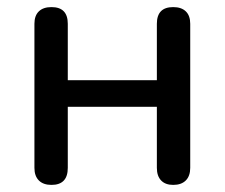

<svg xmlns="http://www.w3.org/2000/svg" viewBox="-20 -514 633 541"><path d="M77 -41V-447Q77 -470 89.5 -482Q102 -494 125 -494Q171 -494 171 -447V-288H422V-447Q422 -494 468 -494Q491 -494 503.5 -482Q516 -470 516 -447V-41Q516 -18 503.5 -5.5Q491 7 468 7Q446 7 434 -5.5Q422 -18 422 -41V-213H171V-41Q171 7 125 7Q102 7 89.5 -5.5Q77 -18 77 -41Z"/></svg>

Font: SN Pro
Style: Regular
Weight: 400
Designer: Tobias Whetton
Foundry: Supernotes
Version: Version 1.003